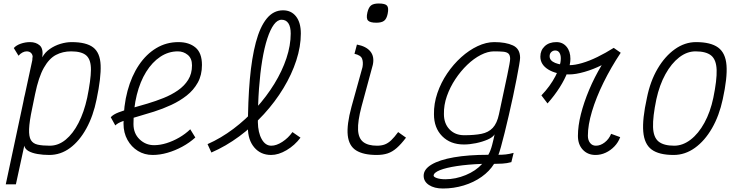

<svg xmlns="http://www.w3.org/2000/svg" viewBox="-20 -873 4240 1099"><path d="M390 -632Q474 -632 513.5 -601.5Q553 -571 556 -500Q559 -429 533 -305Q514 -210 474.5 -138Q435 -66 381 -26Q327 14 262 14Q226 14 194.5 8.5Q163 3 143 -8.5Q123 -20 119 -39L71 182H13L113 -287Q114 -293 115.5 -299.5Q117 -306 118 -313Q119 -318 120.5 -323.5Q122 -329 123 -334L165 -529Q165 -535 165.5 -540Q166 -545 167 -549Q166 -562 157 -570.5Q148 -579 132 -579Q121 -579 108.5 -572.5Q96 -566 86 -554L59 -598Q73 -614 99 -623Q125 -632 152 -632Q186 -632 207.5 -613Q229 -594 222 -545Q237 -573 265 -592.5Q293 -612 326 -622Q359 -632 390 -632ZM479 -313Q500 -416 500.5 -473.5Q501 -531 474.5 -555Q448 -579 387 -579Q339 -579 300 -558.5Q261 -538 231 -485Q201 -432 181 -335L164 -252Q148 -177 146.5 -134Q145 -91 157 -71Q169 -51 196 -45Q223 -39 265 -39Q314 -39 356 -73.5Q398 -108 429.5 -169.5Q461 -231 479 -313Z M1069 -133 1098 -86Q1065 -56 1023.5 -33.5Q982 -11 938.5 1.5Q895 14 854 14Q807 14 769.5 -9Q732 -32 709.5 -72.5Q687 -113 687 -165Q687 -268 710 -353Q733 -438 775 -500.5Q817 -563 874.5 -597.5Q932 -632 1001 -632Q1062 -632 1099 -601Q1136 -570 1136 -501Q1136 -443 1112 -400Q1088 -357 1048.5 -326Q1009 -295 960.5 -272.5Q912 -250 861.5 -234Q811 -218 765 -205Q719 -192 686 -180.5Q653 -169 640 -155L614 -202Q628 -218 659.5 -230Q691 -242 734 -254Q777 -266 824 -280Q871 -294 916 -312Q961 -330 998 -355.5Q1035 -381 1057 -416Q1079 -451 1079 -499Q1079 -539 1054.5 -559Q1030 -579 998 -579Q944 -579 897.5 -548Q851 -517 816.5 -461.5Q782 -406 763 -330Q744 -254 744 -163Q744 -109 779 -75.5Q814 -42 862 -42Q896 -42 933 -53.5Q970 -65 1005.5 -85.5Q1041 -106 1069 -133Z M1532 14Q1472 14 1435.5 -29Q1399 -72 1399 -142Q1399 -295 1410 -418.5Q1421 -542 1444.5 -630.5Q1468 -719 1506.5 -766.5Q1545 -814 1600 -814Q1647 -814 1674.5 -779Q1702 -744 1702 -681Q1702 -607 1676 -527Q1650 -447 1602.5 -368.5Q1555 -290 1490.5 -219.5Q1426 -149 1349.5 -92.5Q1273 -36 1190 0L1168 -48Q1245 -82 1316 -135.5Q1387 -189 1446.5 -255Q1506 -321 1550.5 -393.5Q1595 -466 1619.5 -539.5Q1644 -613 1644 -681Q1644 -720 1630.5 -740Q1617 -760 1592 -760Q1568 -760 1547.5 -732Q1527 -704 1510 -652Q1493 -600 1481 -527.5Q1469 -455 1462.5 -366Q1456 -277 1456 -174Q1457 -114 1478 -76.5Q1499 -39 1533 -39Q1562 -39 1596 -61Q1630 -83 1654 -117L1700 -85Q1667 -41 1620.5 -13.5Q1574 14 1532 14Z M2136 14Q2060 14 2018.5 -12Q1977 -38 1970.5 -98.5Q1964 -159 1992 -262L2055 -489Q2060 -517 2052.5 -537Q2045 -557 2009 -565L2023 -618Q2076 -608 2100 -578.5Q2124 -549 2114 -502L2049 -262Q2027 -178 2029.5 -129.5Q2032 -81 2059.5 -60Q2087 -39 2138 -39Q2163 -39 2182 -46Q2201 -53 2219 -70Q2237 -87 2259 -117L2304 -85Q2276 -48 2251 -26Q2226 -4 2199 5Q2172 14 2136 14ZM2134 -743Q2098 -743 2086.5 -755.5Q2075 -768 2083 -802Q2090 -831 2104 -842Q2118 -853 2148 -853Q2185 -853 2195.5 -840.5Q2206 -828 2199 -794Q2193 -765 2178.5 -754Q2164 -743 2134 -743Z M2515 206Q2466 206 2435.5 186Q2405 166 2405 133Q2405 96 2450 69Q2495 42 2578 27.5Q2661 13 2775 13Q2788 -9 2797 -43.5Q2806 -78 2811 -104Q2801 -87 2771 -74Q2741 -61 2704.5 -53.5Q2668 -46 2635 -46Q2558 -46 2511 -93.5Q2464 -141 2464 -219Q2463 -280 2483.5 -340Q2504 -400 2539.5 -452.5Q2575 -505 2620 -545.5Q2665 -586 2714 -609Q2763 -632 2809 -632Q2875 -632 2916 -613Q2957 -594 2957 -542Q2957 -532 2951.5 -500Q2946 -468 2937 -421.5Q2928 -375 2916.5 -321Q2905 -267 2892.5 -213.5Q2880 -160 2868.5 -113Q2857 -66 2847.5 -32.5Q2838 1 2833 13Q2855 13 2874.5 11Q2894 9 2920 2L2907 55Q2882 62 2855.5 63.5Q2829 65 2808 65Q2782 107 2737 139Q2692 171 2634.5 188.5Q2577 206 2515 206ZM2529 153Q2588 153 2646 129Q2704 105 2740 65Q2658 68 2595.5 77.5Q2533 87 2498 101Q2463 115 2462 132Q2462 140 2481 146.5Q2500 153 2529 153ZM2637 -99Q2696 -99 2736 -107Q2776 -115 2800.5 -141Q2825 -167 2836 -219Q2867 -364 2883.5 -442Q2900 -520 2900 -536Q2900 -557 2890.5 -566Q2881 -575 2861 -577Q2841 -579 2807 -579Q2772 -579 2732 -558.5Q2692 -538 2654.5 -502Q2617 -466 2586.5 -420Q2556 -374 2538 -323Q2520 -272 2521 -220Q2521 -166 2553 -132.5Q2585 -99 2637 -99Z M3114 -281 3079 -327Q3129 -379 3159.5 -437.5Q3190 -496 3190 -539Q3190 -559 3182 -571.5Q3174 -584 3158 -584Q3145 -584 3135.5 -575Q3126 -566 3126 -551Q3126 -526 3157.5 -513Q3189 -500 3240 -500Q3270 -500 3311.5 -512Q3353 -524 3400 -547Q3447 -570 3493 -599L3533 -571Q3477 -487 3434.5 -400.5Q3392 -314 3368.5 -235.5Q3345 -157 3345 -96Q3345 -71 3357.5 -55Q3370 -39 3391 -39Q3417 -39 3441.5 -58Q3466 -77 3478 -107L3530 -88Q3519 -58 3497 -35Q3475 -12 3447 1Q3419 14 3389 14Q3344 14 3316 -16Q3288 -46 3288 -95Q3288 -152 3305 -219.5Q3322 -287 3352.5 -359.5Q3383 -432 3424 -500Q3376 -476 3325.5 -461.5Q3275 -447 3238 -447Q3164 -447 3118.5 -475Q3073 -503 3073 -549Q3073 -585 3098 -608.5Q3123 -632 3165 -632Q3201 -632 3223 -605.5Q3245 -579 3245 -536Q3245 -504 3229 -461.5Q3213 -419 3183.5 -372.5Q3154 -326 3114 -281Z M3836 14Q3752 14 3710 -17Q3668 -48 3662 -119.5Q3656 -191 3683 -313Q3702 -408 3744 -479.5Q3786 -551 3843 -591.5Q3900 -632 3964 -632Q4048 -632 4090.5 -601Q4133 -570 4138.5 -499Q4144 -428 4117 -305Q4097 -211 4055.5 -139Q4014 -67 3957.5 -26.5Q3901 14 3836 14ZM3839 -39Q3888 -39 3933 -73.5Q3978 -108 4012 -170Q4046 -232 4063 -313Q4084 -415 4082 -473Q4080 -531 4051 -555Q4022 -579 3961 -579Q3912 -579 3867.5 -544.5Q3823 -510 3789 -448.5Q3755 -387 3737 -305Q3716 -204 3718 -145.5Q3720 -87 3749.5 -63Q3779 -39 3839 -39Z"/></svg>

Font: Victor Mono Thin ExtraLight
Style: Italic
Weight: 250
Italic angle: -12°
Monospace: yes
Version: Version 1.561;gftools[0.9.30]